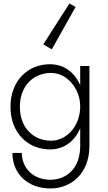

<svg xmlns="http://www.w3.org/2000/svg" viewBox="-20 -832 610 1082"><path d="M272 -554 406 -793 371 -812 224 -582ZM50 30C50 149 138 230 264 230C379 230 484 148 484 -10V-460H432V-352C432 -352 432 -352 432 -353C399 -425 341 -470 261 -470C139 -470 39 -379 39 -230C39 -82 139 10 261 10C341 10 399 -35 432 -108C432 -108 432 -108 432 -109V-10C432 123 349 181 264 181C167 181 103 115 103 30ZM92 -230C92 -351 171 -421 268 -421C354 -421 432 -337 432 -232C432 -120 354 -39 268 -39C171 -39 92 -109 92 -230Z"/></svg>

Font: Jost Light
Style: Regular
Weight: 300
Version: Version 3.710